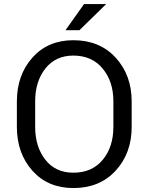

<svg xmlns="http://www.w3.org/2000/svg" viewBox="-20 -920 735 950"><path d="M373 -770.5H304L396 -900H505.5ZM343 10.5Q217 10.5 140.2 -75.5Q63.5 -161.5 63.5 -292.5V-418Q63.5 -548.5 140.2 -634.8Q217 -721 343 -721Q473 -721 552.2 -634.8Q631.5 -548.5 631.5 -418V-292.5Q631.5 -161.5 552.2 -75.5Q473 10.5 343 10.5ZM343 -65.5Q435.5 -65.5 488.2 -129.2Q541 -193 541 -292.5V-419Q541 -517 487.8 -581Q434.5 -645 343 -645Q255 -645 204.5 -581Q154 -517 154 -419V-292.5Q154 -193.5 204.5 -129.5Q255 -65.5 343 -65.5Z"/></svg>

Font: Roberto Sans
Style: Regular
Weight: 400
Designer: Google (font) & Cristiano Sobral (main changes)
Version: Version 1.500; ttfautohint (v1.8.4.7-5d5b-dirty)